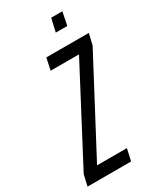

<svg xmlns="http://www.w3.org/2000/svg" viewBox="-247 -925 832 997"><g transform="rotate(-30 169.5 -427.0)"><path d="M-33 0 -18 -66 272 -617H102L117 -688H372L356 -621L65 -71H244L228 0ZM224 -775 242 -854H309L293 -775Z"/></g></svg>

Font: Saira Ultra Condensed Medium
Style: Italic
Weight: 500
Width: 1
Italic angle: -12°
Designer: Hector Gatti with collaboration of the Omnibus-Type team
Foundry: Omnibus-Type
Version: Version 1.001; ttfautohint (v1.8)